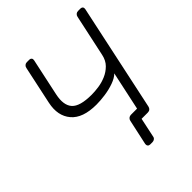

<svg xmlns="http://www.w3.org/2000/svg" viewBox="-230 -834 1109 1109"><g transform="rotate(-45 324.0 -280.0)"><path d="M366 140H348Q338 140 333 134Q328 128 329 118L363 -38Q365 -48 372.5 -54Q380 -60 390 -60H503L460 0H417L392 118Q391 128 383.5 134Q376 140 366 140ZM450 0Q440 0 435 -6Q430 -12 432 -22L491 -297Q472 -278 437 -265.5Q402 -253 363 -247.5Q324 -242 291 -242Q180 -242 132.5 -298Q85 -354 104 -444L154 -678Q156 -688 163 -694Q170 -700 180 -700H198Q209 -700 214 -694Q219 -688 217 -678L168 -449Q152 -374 184 -338Q216 -302 312 -302Q338 -302 369.5 -306.5Q401 -311 431.5 -324Q462 -337 485.5 -360.5Q509 -384 517 -422L572 -678Q574 -688 581 -694Q588 -700 598 -700H616Q627 -700 632 -694Q637 -688 635 -678L495 -22Q493 -12 486 -6Q479 0 468 0Z"/></g></svg>

Font: Rubik Light
Style: Italic
Weight: 300
Italic angle: -12°
Designer: Hubert and Fischer
Foundry: Hubert and Fischer
Version: Version 2.300;gftools[0.9.30]